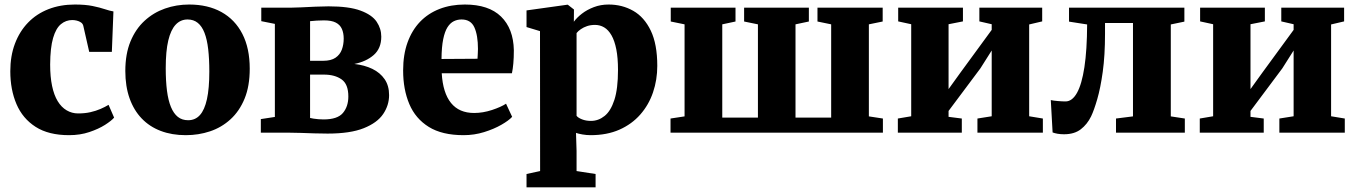

<svg xmlns="http://www.w3.org/2000/svg" viewBox="-20 -586 5993 848"><path d="M285 11Q194.5 11 137.2 -25.8Q80 -62.5 52.8 -126.2Q25.5 -190 25.5 -271.5Q25.5 -339 46 -393.2Q66.5 -447.5 104 -486.2Q141.5 -525 194 -545.5Q246.5 -566 310.5 -566Q357 -566 388.8 -559.5Q420.5 -553 442.8 -545.5Q465 -538 481 -535.5L474 -357H374L348 -471.5Q346 -481 337.8 -486.8Q329.5 -492.5 319 -495Q308.5 -497.5 299.5 -497.5Q271 -497.5 249 -479.2Q227 -461 214.5 -418.2Q202 -375.5 201.5 -301Q201.5 -247 210 -206.5Q218.5 -166 234.8 -139.2Q251 -112.5 274.2 -98.8Q297.5 -85 325 -85Q355 -85 379.2 -90.5Q403.5 -96 423.8 -104.8Q444 -113.5 459.5 -123L484 -66.5Q472 -52.5 443.8 -34.5Q415.5 -16.5 374.8 -2.8Q334 11 285 11Z M533.5 -272.5Q533.5 -347.5 556.2 -402.8Q579 -458 618.5 -494.2Q658 -530.5 708.5 -548.2Q759 -566 815.5 -566Q898 -566 958 -532.8Q1018 -499.5 1050.5 -436.2Q1083 -373 1083 -282.5Q1083 -205.5 1060.2 -150.2Q1037.5 -95 998 -59Q958.5 -23 907.8 -6Q857 11 800.5 11Q739 11 689.8 -7.8Q640.5 -26.5 605.8 -62.8Q571 -99 552.2 -152Q533.5 -205 533.5 -272.5ZM811 -55Q842.5 -55 863 -77.8Q883.5 -100.5 894 -148Q904.5 -195.5 904.5 -270Q904.5 -326 899.5 -369Q894.5 -412 883.2 -441Q872 -470 853.5 -485Q835 -500 808.5 -500Q777.5 -500 756 -477.2Q734.5 -454.5 723.2 -407.2Q712 -360 712 -285Q712 -228 717.5 -185.2Q723 -142.5 735 -113.5Q747 -84.5 765.5 -69.8Q784 -55 811 -55Z M1427 4Q1399 4 1368.2 3Q1337.5 2 1308.8 1Q1280 0 1257.5 0H1132V-60L1194 -69.5V-480.5L1134 -492.5V-552H1261Q1279.5 -552 1309.8 -553.5Q1340 -555 1372.8 -556.5Q1405.5 -558 1431 -558Q1521.5 -558 1572.2 -539.2Q1623 -520.5 1643.5 -490Q1664 -459.5 1664 -424Q1664 -372.5 1630.8 -343.2Q1597.5 -314 1545 -303.5Q1590 -298.5 1624.5 -281.8Q1659 -265 1678.8 -236.2Q1698.5 -207.5 1698.5 -166Q1698.5 -121 1672.2 -82.2Q1646 -43.5 1586.5 -19.8Q1527 4 1427 4ZM1409 -58.5Q1470.5 -58.5 1494.5 -87Q1518.5 -115.5 1518.5 -160Q1518.5 -214.5 1488.5 -235.5Q1458.5 -256.5 1411 -256.5H1349.5V-65Q1355.5 -63.5 1364.8 -62Q1374 -60.5 1385.8 -59.5Q1397.5 -58.5 1409 -58.5ZM1349.5 -317.5H1407.5Q1442 -317.5 1461.8 -331Q1481.5 -344.5 1489.8 -366.8Q1498 -389 1498 -415.5Q1498 -440 1490 -458.2Q1482 -476.5 1463.2 -486.2Q1444.5 -496 1410.5 -496Q1394.5 -496 1379 -495Q1363.5 -494 1349.5 -492.5Z M2027.5 11Q1932.5 11 1873.8 -25.5Q1815 -62 1787.8 -126.5Q1760.5 -191 1760.5 -275Q1760.5 -344.5 1780 -398.5Q1799.5 -452.5 1835.2 -489.8Q1871 -527 1921.2 -546.5Q1971.5 -566 2033 -566Q2138.5 -566 2193 -512.8Q2247.5 -459.5 2249.5 -364.5Q2249.5 -330.5 2247.2 -305.8Q2245 -281 2241 -262.5H1931Q1933.5 -219 1943.8 -186.2Q1954 -153.5 1972 -131.2Q1990 -109 2015.5 -98Q2041 -87 2074 -87Q2113 -87 2153 -100.2Q2193 -113.5 2215 -128L2242 -70Q2227 -53.5 2194.2 -34.8Q2161.5 -16 2118 -2.5Q2074.5 11 2027.5 11ZM1930 -325.5 2089 -326.5Q2089.5 -337.5 2090.2 -348.2Q2091 -359 2091 -370Q2091 -430 2075.2 -465Q2059.5 -500 2018.5 -500Q2000 -500 1984.2 -492.2Q1968.5 -484.5 1956.5 -465.8Q1944.5 -447 1937.5 -413Q1930.5 -379 1930 -325.5Z M2305.5 241.5V182.5L2365.5 169.5L2365 -448.5L2305.5 -466.5V-540L2484.5 -565H2488L2515 -544L2514.5 -490Q2527.5 -508 2550 -525.5Q2572.5 -543 2602.8 -554.5Q2633 -566 2668 -566Q2728 -566 2776.8 -538.2Q2825.5 -510.5 2854.2 -450.8Q2883 -391 2883 -295Q2883 -233.5 2864.2 -178.2Q2845.5 -123 2808 -80.2Q2770.5 -37.5 2715.5 -13.2Q2660.5 11 2588.5 11Q2570.5 11 2552.2 7.8Q2534 4.5 2524 1L2526.5 80.5V169.5L2610.5 182.5V241.5ZM2590 -52Q2623 -52 2650.2 -73.8Q2677.5 -95.5 2693.5 -144.8Q2709.5 -194 2709.5 -277Q2709.5 -330.5 2702 -368.2Q2694.5 -406 2680.8 -430Q2667 -454 2648.5 -465Q2630 -476 2608 -476Q2589 -476 2573.2 -470.8Q2557.5 -465.5 2545.5 -457.2Q2533.5 -449 2526.5 -440V-74.5Q2533.5 -65.5 2550.8 -58.8Q2568 -52 2590 -52Z M2941.5 0V-62.5L3003.5 -72V-478.5L2942.5 -491V-552H3228.5V-491L3170 -478.5V-66.5H3327.5V-478.5L3266.5 -491V-552H3552.5V-491L3493.5 -478.5V-66.5H3651V-478.5L3590.5 -491V-552H3878.5V-491L3817.5 -478.5V-72L3879.5 -62.5V0Z M3945.5 0V-62.5L4004.5 -72.5V-479L3947 -491.5V-552H4233V-491.5L4169.5 -479V-192.5L4221 -264L4360 -454V-479L4305.5 -491.5V-552H4583V-491.5L4525.5 -478V-72.5L4586 -62.5V0H4297V-62.5L4360 -72.5V-363L4310 -284L4169.5 -96V-70L4228 -62.5V0Z M4679.5 7Q4664 7 4651.2 4.8Q4638.5 2.5 4629 -1L4621 -144Q4631.5 -141.5 4651.2 -139.8Q4671 -138 4686 -138Q4715.5 -138 4736.8 -176Q4758 -214 4769.5 -289.5Q4781 -365 4781.5 -478L4701.5 -490.5V-552H5211V-490.5L5151 -478V-72L5213 -62.5V0H4909V-62.5L4984 -72V-484.5H4860.5V-436.5Q4860.5 -341 4850.5 -269Q4840.5 -197 4826.2 -148Q4812 -99 4799 -72Q4782 -37 4753.5 -15Q4725 7 4679.5 7Z M5279 0V-62.5L5338 -72.5V-479L5280.5 -491.5V-552H5566.5V-491.5L5503 -479V-192.5L5554.5 -264L5693.5 -454V-479L5639 -491.5V-552H5916.5V-491.5L5859 -478V-72.5L5919.5 -62.5V0H5630.5V-62.5L5693.5 -72.5V-363L5643.5 -284L5503 -96V-70L5561.5 -62.5V0Z"/></svg>

Font: Merriweather 28pt Black
Style: Regular
Weight: 900
Version: Version 2.100